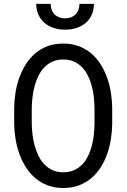

<svg xmlns="http://www.w3.org/2000/svg" viewBox="-20 -941 640 971"><path d="M547.4 -314.5Q546.9 -276.4 540.8 -237.5Q534.7 -198.7 522 -162.6Q509.3 -126.5 489.5 -95.2Q469.7 -64 442.4 -40.5Q415 -17.1 379.6 -3.7Q344.2 9.8 300.3 9.8Q256.3 9.8 220.9 -3.7Q185.5 -17.1 158.2 -40.5Q130.9 -64 110.8 -95.5Q90.8 -127 77.9 -163.1Q64.9 -199.2 58.6 -237.8Q52.2 -276.4 51.8 -314.5V-395.5Q52.2 -433.6 58.3 -472.4Q64.5 -511.2 77.4 -547.4Q90.3 -583.5 110.1 -615Q129.9 -646.5 157.2 -670.2Q184.6 -693.8 220 -707.3Q255.4 -720.7 299.3 -720.7Q343.3 -720.7 378.9 -707.3Q414.6 -693.8 441.9 -670.4Q469.2 -647 489 -615.5Q508.8 -584 521.7 -547.9Q534.7 -511.7 540.8 -472.7Q546.9 -433.6 547.4 -395.5ZM458 -396.5Q457.5 -421.9 454.6 -449.5Q451.7 -477.1 444.6 -504.2Q437.5 -531.2 425.8 -555.9Q414.1 -580.6 396.5 -599.4Q378.9 -618.2 355 -629.2Q331.1 -640.1 299.3 -640.1Q268.1 -640.1 244.1 -628.9Q220.2 -617.7 202.6 -598.9Q185.1 -580.1 173.3 -555.4Q161.6 -530.8 154.5 -503.7Q147.5 -476.6 144.3 -449Q141.1 -421.4 140.6 -396.5V-314.5Q141.1 -289.6 144.3 -261.7Q147.5 -233.9 154.8 -206.8Q162.1 -179.7 173.8 -154.8Q185.5 -129.9 203.1 -111.1Q220.7 -92.3 244.6 -81.1Q268.6 -69.8 300.3 -69.8Q332 -69.8 356.2 -81.1Q380.4 -92.3 397.7 -111.1Q415 -129.9 426.5 -154.5Q438 -179.2 445.1 -206.3Q452.1 -233.4 454.8 -261.2Q457.5 -289.1 458 -314.5ZM455.1 -921.4Q455.1 -892.6 444.8 -868.4Q434.6 -844.2 415.5 -827.1Q396.5 -810.1 369.6 -800.5Q342.8 -791 309.6 -791Q275.9 -791 249 -800.5Q222.2 -810.1 203.1 -827.1Q184.1 -844.2 173.6 -868.4Q163.1 -892.6 163.1 -921.4H236.3Q236.3 -906.7 240.7 -893.3Q245.1 -879.9 253.9 -870.1Q262.7 -860.4 276.4 -854.5Q290 -848.6 309.6 -848.6Q328.6 -848.6 342 -854.5Q355.5 -860.4 364.3 -870.1Q373 -879.9 377.4 -893.3Q381.8 -906.7 381.8 -921.4Z"/></svg>

Font: Roboto Mono
Style: Regular
Weight: 400
Designer: Google
Version: Version 2.000985; 2015; ttfautohint (v1.3)